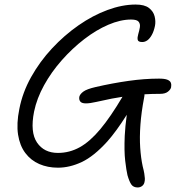

<svg xmlns="http://www.w3.org/2000/svg" viewBox="-20 -728 775 845"><path d="M586 97Q567 97 558 84Q549 71 541 43Q536 22 531 -20.5Q526 -63 529 -131Q531 -172 538 -223Q492 -150 452 -105Q393 -40 340 -15Q287 10 235 10Q190 10 153 -6Q116 -22 91.5 -54.5Q67 -87 59.5 -135.5Q52 -184 65 -248Q79 -321 117 -389Q155 -457 209 -515Q263 -573 325.5 -616.5Q388 -660 453 -684Q518 -708 577 -708Q616 -708 635.5 -693Q655 -678 660.5 -656Q666 -634 662 -614Q657 -590 648 -574Q639 -558 628.5 -550.5Q618 -543 606 -543Q588 -543 586 -553Q584 -563 588.5 -578Q593 -593 595.5 -607.5Q598 -622 590.5 -632Q583 -642 557 -642Q510 -642 456.5 -619Q403 -596 350.5 -555.5Q298 -515 252 -463Q206 -411 174 -353Q142 -295 130 -237Q112 -146 143 -100.5Q174 -55 235 -55Q286 -55 331 -80Q376 -105 421.5 -159.5Q467 -214 519 -302Q519 -302 519 -302Q494 -298 472 -294Q432 -286 404 -279.5Q376 -273 358 -273Q340 -273 333.5 -281Q327 -289 329 -302Q332 -314 347 -325Q362 -336 401 -345Q475 -362 545.5 -372Q616 -382 680 -382Q705 -382 717 -377Q729 -372 732 -363.5Q735 -355 733 -344Q731 -334 719 -324.5Q707 -315 685 -315Q649 -315 616 -313Q616 -306 614 -297Q602 -234 598 -179Q594 -124 597 -78.5Q600 -33 608 4Q613 23 615 35.5Q617 48 617.5 56.5Q618 65 616 73Q614 84 605.5 90.5Q597 97 586 97Z"/></svg>

Font: Shantell Sans Light Light
Style: Italic
Weight: 300
Italic angle: -11°
Version: Version 1.008;[ac192a2d6]